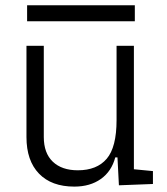

<svg xmlns="http://www.w3.org/2000/svg" viewBox="-20 -689 626 719"><path d="M258.3 9.8Q172.9 9.8 126 -38.8Q79.1 -87.4 79.1 -175.8V-517.6H144V-175.8Q144 -115.7 177.7 -83.5Q211.4 -51.3 271.5 -51.3Q342.8 -51.3 379.6 -94.5Q416.5 -137.7 416.5 -239.3V-517.6H481.4V-55.2L552.7 -48.3V0L425.3 4.9L419.9 -99.6H411.6Q397.9 -47.4 357.7 -18.8Q317.4 9.8 258.3 9.8ZM81.5 -609.4V-669.4H484.9V-609.4Z"/></svg>

Font: CaskaydiaCove NFP Light
Style: Regular
Weight: 300
Designer: Aaron Bell
Foundry: Saja Typeworks
Version: Version 2111.001; VTT 6.35;Nerd Fonts 3.1.1